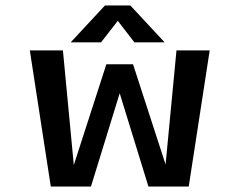

<svg xmlns="http://www.w3.org/2000/svg" viewBox="-20 -685 890 705"><path d="M584.5 -529.5H473.5L412.5 -608.5L351 -529.5H239.5L365.5 -665H458.5ZM314 0H166.5L89.5 -500H211L251 -79L370.5 -449H468.5L588 -81L628 -500H750L673 0H525L419.5 -342.5Z"/></svg>

Font: League Mono Wide Medium
Style: Regular
Weight: 500
Width: 8
Designer: Tyler Finck
Foundry: The League of Moveable Type / Tyler Finck
Version: Version 2.210